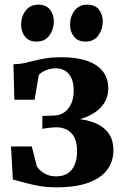

<svg xmlns="http://www.w3.org/2000/svg" viewBox="-20 -792 533 822"><path d="M220 10Q179 10 144 3.5Q109 -3 81.5 -11Q54 -19 35 -23.5L27 -165H116L138 -79.5Q148 -63 169.2 -50Q190.5 -37 221 -37Q250.5 -37 270.2 -50Q290 -63 300 -87.2Q310 -111.5 310 -145Q310 -196.5 285.8 -221.8Q261.5 -247 221 -247Q214.5 -247 202.5 -246Q190.5 -245 178.8 -243.5Q167 -242 161 -240.5L161.5 -295.5L214.5 -297.5Q235.5 -298 254 -310.2Q272.5 -322.5 284 -346.2Q295.5 -370 295.5 -404Q295.5 -435.5 286 -456.8Q276.5 -478 259.2 -488.8Q242 -499.5 220 -499.5Q195 -499.5 174.2 -490.2Q153.5 -481 146 -470.5L128 -365H41.5L37.5 -517Q61 -517 82.2 -521.5Q103.5 -526 126.2 -532Q149 -538 176.8 -542.5Q204.5 -547 241 -547Q309 -547 354 -531Q399 -515 421.2 -485.2Q443.5 -455.5 443.5 -414Q443.5 -375.5 423 -346.2Q402.5 -317 364.2 -298Q326 -279 272.5 -271L277 -285Q330.5 -284.5 373.2 -270.5Q416 -256.5 440.8 -226.8Q465.5 -197 465.5 -149Q465.5 -102 439.8 -66.2Q414 -30.5 359.8 -10.2Q305.5 10 220 10ZM136 -614Q103.5 -614 87 -635Q70.5 -656 70.5 -686Q70.5 -721 89.8 -746.5Q109 -772 144 -772H145Q177 -772 193.8 -751Q210.5 -730 210.5 -700Q210.5 -666.5 191.5 -640.2Q172.5 -614 137 -614ZM345.5 -614Q313.5 -614 296.8 -635Q280 -656 280 -686Q280 -721 299.2 -746.5Q318.5 -772 353.5 -772H354.5Q387 -772 403.5 -751Q420 -730 420 -700Q420 -666.5 401 -640.2Q382 -614 346.5 -614Z"/></svg>

Font: Merriweather 72pt
Style: Bold
Weight: 700
Version: Version 2.100